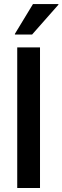

<svg xmlns="http://www.w3.org/2000/svg" viewBox="-20 -936 311 956"><path d="M65.8 0V-700H179.2V0ZM54.2 -764.2V-767.5L144.2 -915.8H270.8V-912.5L140 -764.2Z"/></svg>

Font: Funnel Display Medium
Style: Regular
Weight: 500
Designer: NORD ID, Kristian Moeller
Foundry: Dicotype
Version: Version 1.000